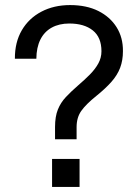

<svg xmlns="http://www.w3.org/2000/svg" viewBox="-20 -737 546 757"><path d="M464.7 -535Q464.7 -499 453.7 -469.8Q442.7 -440.7 419.2 -414.2Q395.7 -387.7 359.7 -358.7Q319 -326 300.5 -299.8Q282 -273.7 282 -236V-188H197V-236Q197 -277.7 208.2 -305.2Q219.3 -332.7 239.7 -354.3Q260 -376 287.3 -399.7Q313.3 -422 334.2 -443Q355 -464 367.5 -486.5Q380 -509 380 -535Q380 -590 345.8 -617.2Q311.7 -644.3 253.3 -644.3Q213.3 -644.3 184 -628.2Q154.7 -612 139.2 -581Q123.7 -550 123.3 -505.3H38.7Q38.3 -570.3 66 -617.7Q93.7 -665 143.2 -691Q192.7 -717 256.3 -717Q321 -717 367.7 -693.7Q414.3 -670.3 439.8 -629.5Q465.3 -588.7 464.7 -535ZM185.3 -110.3H293.7V0H185.3Z"/></svg>

Font: Asta Sans Light
Style: Regular
Weight: 300
Designer: 42dot
Version: Version 1.000